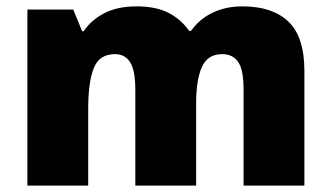

<svg xmlns="http://www.w3.org/2000/svg" viewBox="-20 -583 1040 603"><path d="M741 -563Q836 -563 886 -515Q936 -467 936 -360V0H745V-301Q745 -364 728 -388.5Q711 -413 678 -413Q632 -413 614 -372.5Q596 -332 596 -258V0H405V-301Q405 -361 389 -387Q373 -413 341 -413Q292 -413 274.5 -369Q257 -325 257 -242V0H66V-553H210L238 -485H243Q265 -519 306.5 -541Q348 -563 409 -563Q470 -563 509.5 -542.5Q549 -522 574 -486H580Q606 -523 647.5 -543Q689 -563 741 -563Z"/></svg>

Font: Noto Sans Syriac Western Black
Style: Regular
Weight: 900
Designer: Patrick Giasson and the Monotype Design Team
Foundry: Monotype Imaging Inc.
Version: Version 3.000; ttfautohint (v1.8.4.7-5d5b)